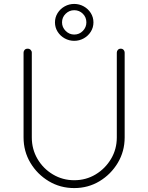

<svg xmlns="http://www.w3.org/2000/svg" viewBox="-20 -948 755 978"><path d="M595 -700Q604 -700 609.5 -694Q615 -688 615 -680V-248Q615 -177 580 -118.5Q545 -60 487 -25Q429 10 358 10Q287 10 228.5 -25Q170 -60 135 -118.5Q100 -177 100 -248V-680Q100 -688 105.5 -694Q111 -700 121 -700Q130 -700 136 -694Q142 -688 142 -680V-248Q142 -188 171 -138.5Q200 -89 249.5 -59.5Q299 -30 358 -30Q418 -30 467 -59.5Q516 -89 545.5 -138.5Q575 -188 575 -248V-680Q575 -688 580.5 -694Q586 -700 595 -700ZM358 -740Q332 -740 309.5 -752.5Q287 -765 273.5 -786.5Q260 -808 260 -834Q260 -860 273.5 -881.5Q287 -903 309.5 -915.5Q332 -928 358 -928Q384 -928 406.5 -915.5Q429 -903 442.5 -881.5Q456 -860 456 -834Q456 -808 442.5 -786.5Q429 -765 406.5 -752.5Q384 -740 358 -740ZM358 -772Q384 -772 402 -790.5Q420 -809 420 -834Q420 -860 402 -878Q384 -896 358 -896Q333 -896 314.5 -878Q296 -860 296 -834Q296 -809 314.5 -790.5Q333 -772 358 -772Z"/></svg>

Font: Quicksand Variable Light
Style: Regular
Weight: 300
Designer: Andrew Paglinawan
Foundry: Andrew Paglinawan
Version: Version 3.004